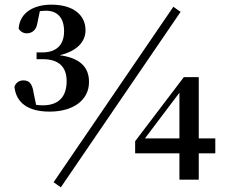

<svg xmlns="http://www.w3.org/2000/svg" viewBox="-20 -771 972 824"><path d="M241 33 755 -720 724 -742 210 11ZM193 -292C294 -292 362 -341 362 -419C362 -482 325 -522 236 -534C313 -552 347 -594 347 -641C347 -705 297 -751 200 -751C129 -751 65 -720 60 -648C67 -636 80 -628 94 -628C115 -628 135 -639 140 -670L151 -723C160 -724 169 -725 177 -725C226 -725 255 -695 255 -637C255 -575 219 -546 161 -546H137V-517H164C232 -517 266 -484 266 -423C266 -355 231 -319 164 -319C153 -319 144 -320 135 -321L124 -374C118 -415 103 -426 80 -426C64 -426 49 -418 42 -399C49 -330 100 -292 193 -292ZM750 0H833V-113H904V-177H833V-440H769L560 -165V-113H750ZM602 -177 685 -287 750 -373V-177Z"/></svg>

Font: Noto Serif CJK KR
Style: Bold
Weight: 700
Designer: Ryoko NISHIZUKA 西塚涼子 (kana & ideographs); Frank Grießhammer (Latin, Greek & Cyrillic); Wenlong ZHANG 张文龙 (bopomofo); San
Foundry: Adobe
Version: Version 2.001;hotconv 1.1.0;makeotfexe 2.6.0